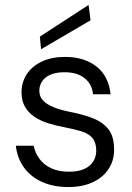

<svg xmlns="http://www.w3.org/2000/svg" viewBox="-20 -744 534 776"><path d="M256 12Q197 12 151.5 -8Q106 -28 78 -65.5Q50 -103 44 -155H116Q122 -126 139.5 -102Q157 -78 187 -64Q217 -50 258 -50Q296 -50 320.5 -61Q345 -72 357 -91.5Q369 -111 369 -135Q369 -167 354 -185.5Q339 -204 310 -213Q281 -222 239 -230Q207 -236 176 -245.5Q145 -255 120.5 -271Q96 -287 81.5 -311.5Q67 -336 67 -370Q67 -412 88.5 -444.5Q110 -477 149.5 -495.5Q189 -514 243 -514Q320 -514 369.5 -475.5Q419 -437 427 -363H356Q352 -404 322 -428Q292 -452 241 -452Q192 -452 165.5 -431.5Q139 -411 139 -376Q139 -355 153 -339Q167 -323 194.5 -311.5Q222 -300 262 -292Q309 -283 349.5 -268.5Q390 -254 415.5 -225Q441 -196 441 -141Q442 -97 419.5 -62Q397 -27 355 -7.5Q313 12 256 12ZM146 -545 141 -596 338 -724 346 -662Z"/></svg>

Font: DM Sans 16pt Light
Style: Regular
Weight: 300
Version: Version 4.004;gftools[0.9.30]